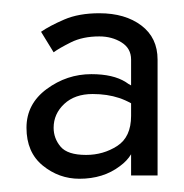

<svg xmlns="http://www.w3.org/2000/svg" viewBox="-20 -725 278 290"><path d="M42 -677Q55 -686 77 -695.5Q99 -705 130 -705Q169 -705 193.5 -686.5Q218 -668 218 -635V-460H178V-492Q172 -482 161 -474Q136 -455 100 -455Q69 -455 44.5 -475Q20 -495 20 -532Q20 -568 50.5 -590.5Q81 -613 118 -613Q151 -613 170 -601Q174 -598 178 -596V-635Q178 -652 163.5 -661Q149 -670 130 -670Q105 -670 87 -661Q69 -652 61 -646ZM61 -532Q61 -516 71.5 -503.5Q82 -491 110 -491Q136 -491 157 -504.5Q178 -518 178 -550V-569Q169 -574 160 -577Q142 -583 120 -583Q93 -583 77 -568Q61 -553 61 -532Z"/></svg>

Font: Venryn Sans
Style: Regular
Weight: 400
Designer: Owen Earl, indestructible type* (font) & Cristiano Sobral (main changes)
Version: Version 3.600; ttfautohint (v1.8.3)